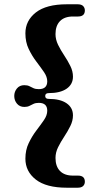

<svg xmlns="http://www.w3.org/2000/svg" viewBox="-20 -754 436 896"><path d="M191 -306Q191 -292.5 207.5 -292.5Q261 -292.5 290.8 -272Q320.5 -251.5 320.5 -215.5Q320.5 -190.5 308.2 -165.8Q296 -141 279.8 -116.5Q263.5 -92 251.2 -67.2Q239 -42.5 239 -17Q239 22.5 260 44Q281 65.5 320.5 65.5H344Q376 65.5 376 94Q376 106 368 114Q360 122 342.5 122H292Q196 122 147.2 84Q98.5 46 98.5 -13.5Q98.5 -54 114 -86.2Q129.5 -118.5 149.5 -144.8Q169.5 -171 185 -193.5Q200.5 -216 200.5 -237.5Q200.5 -274 161 -274Q146 -274 136.2 -269.2Q126.5 -264.5 117.2 -259.8Q108 -255 93.5 -255Q72 -255 59.2 -270.2Q46.5 -285.5 46.5 -306Q46.5 -326 59 -341.2Q71.5 -356.5 93.5 -356.5Q108 -356.5 117.2 -351.8Q126.5 -347 136.2 -342.5Q146 -338 161 -338Q200.5 -338 200.5 -374.5Q200.5 -395.5 185 -418Q169.5 -440.5 149.5 -466.8Q129.5 -493 114 -525.2Q98.5 -557.5 98.5 -598.5Q98.5 -657.5 147.2 -695.8Q196 -734 292 -734H342.5Q360 -734 368 -725.8Q376 -717.5 376 -705.5Q376 -677 344 -677H320.5Q281 -677 260 -655.5Q239 -634 239 -595Q239 -569.5 251.2 -544.5Q263.5 -519.5 279.8 -495.2Q296 -471 308.2 -446.2Q320.5 -421.5 320.5 -396.5Q320.5 -360.5 290.8 -340Q261 -319.5 207.5 -319.5Q191 -319.5 191 -306Z"/></svg>

Font: Fraunces 72pt S050
Style: Bold
Weight: 700
Version: Version 1.000; ttfautohint (v1.8.3)